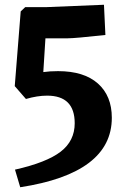

<svg xmlns="http://www.w3.org/2000/svg" viewBox="-20 -682 526 807"><path d="M174 -652 417 -662 423 -535Q295 -521 265 -521H171L162 -379Q189 -383 224 -383Q333 -383 391.5 -331Q450 -279 450 -187Q450 46 65 105L43 31Q176 1 235 -44.5Q294 -90 294 -164Q294 -280 178 -280Q137 -280 89 -266L42 -320L67 -634L86 -652Z"/></svg>

Font: Andada
Style: Bold
Weight: 700
Designer: Carolina Giovagnoli
Foundry: Carolina Giovagnoli
Version: Version 1.003